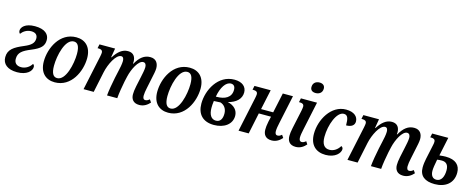

<svg xmlns="http://www.w3.org/2000/svg" viewBox="-34 -1464 5387 2173"><g transform="rotate(15 2659.5 -377.0)"><path d="M173 10C286 10 342 -47 342 -96C342 -113 333 -124 325 -128C304 -92 259 -57 203 -57C147 -57 121 -88 121 -133C121 -208 168 -239 265 -279C367 -321 405 -358 405 -429C405 -494 355 -546 237 -546C121 -546 79 -491 79 -453C79 -435 87 -424 94 -419C116 -449 156 -480 211 -480C264 -480 286 -453 286 -415C286 -360 251 -330 175 -298C63 -251 1 -211 1 -121C1 -42 60 10 173 10Z M614 10C808 10 900 -194 900 -349C900 -480 826 -546 722 -546C527 -546 435 -342 435 -187C435 -56 509 10 614 10ZM629 -43C585 -43 559 -79 559 -170C559 -289 605 -493 707 -493C750 -493 776 -458 776 -366C776 -247 729 -43 629 -43Z M1605 10C1661 10 1700 -20 1728 -51L1706 -83C1687 -67 1674 -61 1657 -61C1636 -61 1627 -78 1627 -105C1627 -129 1632 -163 1640 -199L1665 -319C1674 -360 1685 -410 1685 -439C1685 -495 1660 -546 1588 -546C1519 -546 1467 -506 1421 -424H1416C1417 -431 1418 -439 1418 -446C1418 -500 1394 -546 1327 -546C1262 -546 1211 -504 1164 -430H1159L1177 -536H994L984 -489H995C1024 -489 1044 -480 1044 -451C1044 -441 1041 -425 1037 -404L951 0H1070L1121 -243C1142 -342 1206 -471 1267 -471C1294 -471 1299 -443 1299 -421C1299 -390 1288 -334 1279 -298L1261 -216C1247 -150 1230 -51 1226 0H1346C1349 -53 1366 -149 1377 -204L1391 -266C1412 -357 1469 -471 1525 -471C1553 -471 1562 -446 1562 -420C1562 -391 1551 -339 1542 -298L1518 -186C1509 -143 1506 -113 1506 -89C1506 -36 1532 10 1605 10Z M1943 10C2137 10 2229 -194 2229 -349C2229 -480 2155 -546 2051 -546C1856 -546 1764 -342 1764 -187C1764 -56 1838 10 1943 10ZM1958 -43C1914 -43 1888 -79 1888 -170C1888 -289 1934 -493 2036 -493C2079 -493 2105 -458 2105 -366C2105 -247 2058 -43 1958 -43Z M2479 10C2600 10 2687 -53 2687 -151C2687 -216 2642 -265 2566 -281C2660 -305 2717 -358 2717 -434C2717 -500 2667 -546 2575 -546C2382 -546 2281 -346 2281 -188C2281 -65 2349 10 2479 10ZM2547 -493C2578 -493 2598 -474 2598 -432C2598 -341 2522 -306 2429 -306H2419C2438 -417 2488 -493 2547 -493ZM2489 -43C2435 -43 2404 -90 2404 -170C2404 -192 2405 -218 2410 -252C2440 -253 2465 -254 2486 -256C2529 -244 2563 -205 2563 -144C2563 -84 2540 -43 2489 -43Z M3155 10C3212 10 3249 -20 3277 -51L3255 -83C3237 -67 3223 -61 3207 -61C3185 -61 3176 -78 3176 -105C3176 -131 3182 -165 3190 -201L3261 -536H3142L3092 -302H2950L3000 -536H2810L2800 -489H2811C2840 -489 2860 -480 2860 -451C2860 -441 2857 -424 2853 -404L2767 0H2886L2938 -248H3081L3067 -186C3058 -143 3056 -114 3056 -91C3056 -36 3082 10 3155 10Z M3499 -637C3537 -637 3576 -658 3576 -709C3576 -748 3547 -764 3513 -764C3472 -764 3436 -741 3436 -691C3436 -653 3463 -637 3499 -637ZM3437 10C3494 10 3532 -20 3559 -51L3538 -83C3519 -67 3505 -61 3489 -61C3468 -61 3458 -78 3458 -105C3458 -130 3464 -165 3472 -201L3543 -536H3354L3344 -489H3355C3384 -489 3403 -480 3403 -451C3403 -441 3400 -421 3396 -401L3350 -186C3342 -148 3338 -118 3338 -92C3338 -36 3364 10 3437 10Z M3788 10C3901 10 3957 -56 3957 -101C3957 -115 3950 -126 3936 -133C3910 -89 3867 -57 3815 -57C3753 -57 3724 -103 3724 -184C3724 -325 3787 -493 3870 -493C3917 -493 3927 -451 3927 -373C3994 -373 4024 -403 4024 -443C4024 -500 3978 -546 3882 -546C3708 -546 3600 -353 3600 -188C3600 -57 3674 10 3788 10Z M4697 10C4753 10 4792 -20 4820 -51L4798 -83C4779 -67 4766 -61 4749 -61C4728 -61 4719 -78 4719 -105C4719 -129 4724 -163 4732 -199L4757 -319C4766 -360 4777 -410 4777 -439C4777 -495 4752 -546 4680 -546C4611 -546 4559 -506 4513 -424H4508C4509 -431 4510 -439 4510 -446C4510 -500 4486 -546 4419 -546C4354 -546 4303 -504 4256 -430H4251L4269 -536H4086L4076 -489H4087C4116 -489 4136 -480 4136 -451C4136 -441 4133 -425 4129 -404L4043 0H4162L4213 -243C4234 -342 4298 -471 4359 -471C4386 -471 4391 -443 4391 -421C4391 -390 4380 -334 4371 -298L4353 -216C4339 -150 4322 -51 4318 0H4438C4441 -53 4458 -149 4469 -204L4483 -266C4504 -357 4561 -471 4617 -471C4645 -471 4654 -446 4654 -420C4654 -391 4643 -339 4634 -298L4610 -186C4601 -143 4598 -113 4598 -89C4598 -36 4624 10 4697 10Z M5066 10C5190 10 5281 -56 5281 -180C5281 -269 5225 -323 5109 -323C5095 -323 5072 -322 5035 -318L5081 -536H4892L4882 -489H4892C4922 -489 4941 -480 4941 -451C4941 -441 4939 -423 4934 -404L4899 -240C4893 -211 4887 -173 4887 -138C4887 -38 4951 10 5066 10ZM5072 -43C5029 -43 5004 -75 5004 -131C5004 -157 5010 -200 5023 -265C5044 -268 5059 -269 5077 -269C5129 -269 5157 -239 5157 -176C5157 -102 5130 -43 5072 -43Z"/></g></svg>

Font: Noto Serif Condensed SemiBold
Style: Italic
Weight: 600
Width: 3
Italic angle: -12°
Designer: Monotype Design Team
Foundry: Monotype Imaging Inc.
Version: Version 2.014